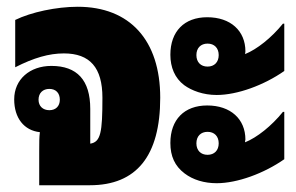

<svg xmlns="http://www.w3.org/2000/svg" viewBox="-20 -548 877 568"><path d="M96 0H246C384 0 454 -87 454 -259C454 -429 364 -528 210 -528C147 -528 72 -512 25 -489V-349C80 -377 125 -390 169 -390C246 -390 283 -348 283 -259C283 -156 278 -128 247 -123V-226C247 -311 208 -353 132 -353C68 -353 22 -313 22 -254C22 -199 51 -162 98 -157C96 -143 96 -125 96 -101ZM126 -222C107 -222 94 -234 94 -253C94 -273 107 -285 126 -285C145 -285 157 -273 157 -253C157 -234 145 -222 126 -222Z M621 -267C682 -267 761 -296 821 -338V-478H817C783 -436 740 -402 705 -388C705 -390 706 -393 706 -396C706 -457 662 -497 593 -497C525 -497 484 -455 484 -386C484 -349 497 -317 525 -296C547 -280 581 -267 621 -267ZM594 -351C574 -351 561 -364 561 -385C561 -406 574 -419 594 -419C614 -419 627 -406 627 -385C627 -364 614 -351 594 -351ZM621 -6C682 -6 761 -35 821 -77V-217H817C783 -175 740 -141 705 -127C705 -129 705 -132 706 -135C706 -196 662 -236 593 -236C525 -236 484 -194 484 -125C484 -86 497 -57 526 -35C551 -16 584 -6 621 -6ZM594 -90C574 -90 561 -103 561 -124C561 -145 574 -158 594 -158C614 -158 627 -145 627 -124C627 -103 614 -90 594 -90Z"/></svg>

Font: Noto Sans Thai Looped UI Narrow Black
Style: Regular
Weight: 900
Width: 4
Designer: Cadson Demak Team
Foundry: Cadson Demak Co., Ltd.
Version: Version 1.000